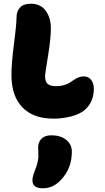

<svg xmlns="http://www.w3.org/2000/svg" viewBox="-20 -677 557 1023"><path d="M264.2 -44.9Q157.2 -44.9 99.1 -105.2Q41 -165.5 41 -276.9Q41 -340.3 54.4 -442.6Q67.9 -544.9 67.9 -582Q67.9 -616.7 86.7 -637Q105.5 -657.2 145 -657.2Q195.8 -657.2 223.4 -619.9Q251 -582.5 251 -525.9Q251 -470.2 235.6 -377.7Q220.2 -285.2 220.2 -270Q220.2 -242.7 233.9 -230.2Q247.6 -217.8 278.8 -217.8Q301.8 -217.8 320.3 -223.1Q338.9 -228.5 351.1 -236.3Q363.3 -244.1 374.3 -251.7Q385.3 -259.3 398.2 -264.6Q411.1 -270 425.8 -270Q450.7 -270 465.3 -251.7Q480 -233.4 480 -204.1Q480 -133.8 431.2 -90.8Q402.8 -67.4 357.4 -56.2Q312 -44.9 264.2 -44.9ZM208 326.2Q152.8 326.2 152.8 284.2Q152.8 263.2 166 231Q175.3 209.5 179.7 189.5Q184.1 169.4 184.6 159.2Q185.1 148.9 184.1 131.6Q183.1 114.3 183.1 109.9Q183.1 80.6 200.9 62.3Q218.8 43.9 253.9 43.9Q302.7 43.9 332.8 68.1Q362.8 92.3 362.8 130.9Q362.8 220.2 306.2 279.8Q264.6 326.2 208 326.2Z"/></svg>

Font: Shantell Sans Irregular
Style: Regular
Weight: 800
Designer: Stephen Nixon, Anya Danilova, Shantell Martin
Foundry: Arrow Type
Version: Version 1.006;[9816181b4]